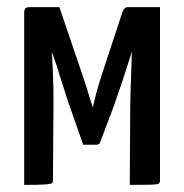

<svg xmlns="http://www.w3.org/2000/svg" viewBox="-20 -520 518 540"><path d="M48 0V-488Q48 -488 50 -494Q52 -500 64 -500H147L217 -294Q221 -282 225 -269Q229 -256 232.5 -244.5Q236 -233 238.5 -225.5Q241 -218 241 -218Q243 -228 249.5 -253Q256 -278 265 -306L325 -488Q328 -494 331 -497Q334 -500 342 -500H430V-12Q430 -6 426 -3.5Q422 -1 404.5 -0.5Q387 0 345 0L346 -175Q346 -225 347.5 -274.5Q349 -324 351 -375Q347 -363 340 -340.5Q333 -318 325 -294Q317 -270 310 -250.5Q303 -231 301 -224L261 -118Q258 -113 252 -113H214L175 -224Q173 -230 167.5 -246.5Q162 -263 155 -285.5Q148 -308 140.5 -331.5Q133 -355 126 -374Q126 -374 126 -373Q126 -372 126 -372Q129 -325 130 -275.5Q131 -226 130 -179L129 -12Q129 -6 124.5 -4Q120 -2 103 -1Q86 0 48 0Z"/></svg>

Font: Yanone Kaffeesatz Medium
Style: Regular
Weight: 500
Designer: Yanone (Cyrillic: Daniel Pouzeot, Huerta Tipografica, and Cyreal)
Foundry: Yanone
Version: Version 2.003